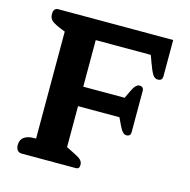

<svg xmlns="http://www.w3.org/2000/svg" viewBox="-103 -796 885 896"><g transform="rotate(15 339.5 -347.5)"><path d="M51 -35Q51 -60 68.5 -72.5Q86 -85 117 -85H126V-602L113 -607Q75 -622 61 -633.5Q47 -645 47 -666Q47 -681 53 -688Q59 -695 69 -695H625V-521Q625 -510 620 -504Q615 -498 602 -498Q588 -498 578 -513.5Q568 -529 554 -568L542 -601H276V-376H476L493 -412Q502 -431 510.5 -440Q519 -449 528 -449Q549 -449 549 -429V-229Q549 -209 528 -209Q519 -209 510.5 -218Q502 -227 493 -246L476 -282H276V-84L314 -65Q339 -53 348.5 -43.5Q358 -34 358 -20Q358 -10 354 -5Q350 0 339 0H80Q66 0 58.5 -9Q51 -18 51 -35Z"/></g></svg>

Font: Maitree
Style: Bold
Weight: 700
Designer: CadsonDemak Team
Foundry: CadsonDemak
Version: Version 1.002